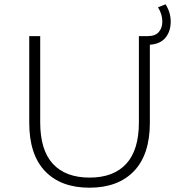

<svg xmlns="http://www.w3.org/2000/svg" viewBox="-20 -868 836 893"><path d="M116 -297V-700H167V-299Q167 -170 226 -106Q285 -42 397 -42Q508 -42 567 -106Q626 -170 626 -299V-700H667Q702 -700 718.5 -719Q735 -738 735 -768Q735 -801 715 -834L750 -848Q774 -810 774 -768Q774 -722 749.5 -692.5Q725 -663 677 -660V-297Q677 -149 603 -72Q529 5 396 5Q263 5 189.5 -72Q116 -149 116 -297Z"/></svg>

Font: Goldbeck Next Light
Style: Regular
Weight: 300
Designer: Julieta Ulanovsky
Foundry: Julieta Ulanovsky
Version: Version 7.200